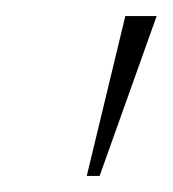

<svg xmlns="http://www.w3.org/2000/svg" viewBox="-20 -775 215 239"><path d="M88 -556 136 -755H175L104 -556Z"/></svg>

Font: DM Sans 11pt Thin
Style: Italic
Weight: 250
Italic angle: -10°
Version: Version 4.004;gftools[0.9.30]